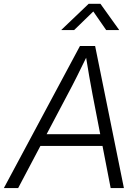

<svg xmlns="http://www.w3.org/2000/svg" viewBox="-49 -963 712 983"><path d="M-29.3 0 360.4 -727.5H438L585.4 0H517.6L424.8 -479Q417 -520 408 -571.3Q398.9 -622.6 387.2 -696.3H406.2Q370.6 -623 345 -571.8Q319.3 -520.5 296.9 -479L43.9 0ZM133.8 -215.8 144 -275.9H503.9L493.7 -215.8ZM330.6 -809.1H265.6V-810.5L404.8 -943.4H465.3L560.5 -810.5V-809.1H494.6L428.7 -904.3Z"/></svg>

Font: Inter 28pt Light
Style: Italic
Weight: 300
Italic angle: -9.3988°
Designer: Rasmus Andersson
Foundry: rsms
Version: Version 4.001;git-66647c0bb